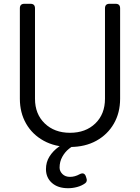

<svg xmlns="http://www.w3.org/2000/svg" viewBox="-20 -765 740 1015"><path d="M350 12Q271 12 211 -21Q151 -54 118 -111.5Q85 -169 85 -243V-721Q85 -745 109 -745H141Q165 -745 165 -721V-243Q165 -162 216.5 -112.5Q268 -63 350 -63Q433 -63 484 -112.5Q535 -162 535 -243V-721Q535 -745 559 -745H591Q615 -745 615 -721V-243Q615 -169 582 -111.5Q549 -54 489.5 -21Q430 12 350 12ZM340 230Q286 230 254.5 202Q223 174 223 129Q223 92 241.5 62.5Q260 33 290 11.5Q320 -10 354 -20H369Q385 -20 385 -4V0Q365 5 344 22Q323 39 309 64.5Q295 90 295 121Q295 140 310 155Q325 170 350 170Q376 170 401 156Q424 144 433 165L436 174Q444 194 430 204Q412 217 388 223.5Q364 230 340 230Z"/></svg>

Font: Pitagon Sans Text
Style: Regular
Weight: 400
Designer: Travis Tran
Foundry: Pitagon
Version: Version 1.001; ttfautohint (v1.8.4.7-5d5b);gftools[0.9.26]